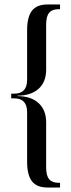

<svg xmlns="http://www.w3.org/2000/svg" viewBox="-20 -786 319 857"><path d="M44 -368Q101 -368 101 -430V-650Q101 -710 122.5 -738Q144 -766 192 -766H248V-745H242Q213 -745 199.5 -729Q186 -713 186 -677V-475Q186 -420 152 -389.5Q118 -359 58 -359V-357Q118 -357 152 -326Q186 -295 186 -240V-38Q186 -2 199.5 14Q213 30 242 30H248V51H192Q144 51 122.5 23Q101 -5 101 -65V-285Q101 -347 44 -347H30V-368Z"/></svg>

Font: Moniqa SemBd Narrow Heading
Style: Regular
Weight: 600
Width: 4
Designer: Rajesh Rajput
Foundry: Rajesh Rajput
Version: Version 1.000